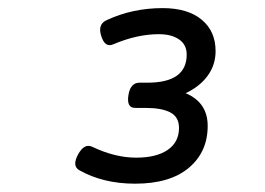

<svg xmlns="http://www.w3.org/2000/svg" viewBox="-20 -671 640 464"><path d="M237.3 -622.1Q216.3 -612.3 224.1 -585.9Q232.9 -554.7 253.9 -564Q311.5 -588.4 363.8 -588.4Q394.5 -588.4 412.8 -575.7Q431.2 -563 431.2 -539.1Q431.2 -471.2 336.4 -471.2H317.4Q295.4 -471.2 290.5 -441.9Q285.2 -410.2 306.6 -410.2H332Q371.1 -410.2 391.8 -399.2Q412.6 -388.2 412.6 -361.8Q412.6 -327.6 385.3 -308.8Q357.9 -290 309.1 -290Q257.8 -290 202.6 -316.4Q183.6 -325.2 168.5 -297.4Q153.8 -270 171.4 -259.8Q229 -227.1 306.6 -227.1Q390.6 -227.1 436.3 -265.4Q481.9 -303.7 481.9 -366.7Q481.9 -423.3 428.7 -445.8Q462.9 -461.9 481.9 -488Q501 -514.2 501 -547.4Q501 -595.7 467.3 -623.5Q433.6 -651.4 373 -651.4Q299.8 -651.4 237.3 -622.1Z"/></svg>

Font: Courier Prime Sans
Style: Regular
Weight: 300
Italic angle: -10°
Designer: Alan Dague-Greene
Foundry: Quote-Unquote Apps
Version: Version 3.23